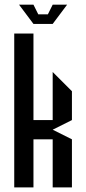

<svg xmlns="http://www.w3.org/2000/svg" viewBox="-20 -812 373 832"><path d="M125 0H41.7V-666.7H125V-291.7H208.3V-500L291.7 -416.7V-291.7L208.3 -250L291.7 -208.3V0H208.3V-208.3H125ZM125 -708.3 62.5 -791.7H125L145.8 -750H187.5L208.3 -791.7H270.8L208.3 -708.3Z"/></svg>

Font: Yulong
Style: Regular
Weight: 400
Designer: GGBotNet
Foundry: f0n7.com
Version: 1.00